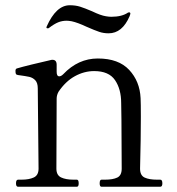

<svg xmlns="http://www.w3.org/2000/svg" viewBox="-20 -712 673 732"><path d="M591 -27Q599 -27 599 -13Q599 0 591 0H367Q360 0 360 -13Q360 -27 367 -27H381Q410 -27 427 -35Q444 -43 444 -69L443 -255L442 -319Q442 -372 418.5 -406.5Q395 -441 339 -441Q301 -441 265.5 -421.5Q230 -402 203 -362Q196 -349 196 -336L195 -69Q195 -44 213 -35.5Q231 -27 260 -27H273Q280 -27 280 -13Q280 0 273 0H49Q41 0 41 -13Q41 -27 49 -27H62Q91 -27 109 -35.5Q127 -44 127 -69L124 -375Q124 -396 114.5 -406Q105 -416 91.5 -419Q78 -422 48 -426Q42 -427 40.5 -430.5Q39 -434 39 -442Q39 -449 44 -451Q64 -457 101 -466Q138 -475 173 -483Q175 -484 180 -484Q196 -484 196 -465V-438Q196 -421 206 -421Q213 -421 221 -429Q278 -489 353 -489Q432 -489 472.5 -445.5Q513 -402 516 -338Q517 -320 517 -266Q517 -184 514 -69Q514 -43 531.5 -35Q549 -27 578 -27ZM310 -610Q276 -626 253 -631Q241 -633 234 -633Q217 -633 202 -627Q187 -621 166 -605Q165 -604 162 -604Q157 -604 157 -607L158 -611Q194 -692 246 -692Q268 -692 285.5 -686.5Q303 -681 331 -669Q364 -653 384 -650Q396 -648 404 -648Q445 -648 468 -664L472 -665Q477 -665 477 -660Q477 -658 474 -650Q446 -585 394 -585Q375 -585 358.5 -590.5Q342 -596 310 -610Z"/></svg>

Font: Shippori Mincho B1
Style: Regular
Weight: 400
Designer: FONTDASU
Foundry: FONTDASU / Google Inc. / but / Adobe
Version: Version 3.110; ttfautohint (v1.8.3)